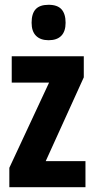

<svg xmlns="http://www.w3.org/2000/svg" viewBox="-20 -782 395 802"><path d="M337 0H19V-81L185 -437H29V-547H330V-459L171 -109H337ZM183 -762Q220 -762 237 -743Q254 -724 254 -687Q254 -651 236 -632.5Q218 -614 183 -614Q149 -614 130.5 -632.5Q112 -651 112 -687Q112 -725 129 -743.5Q146 -762 183 -762Z"/></svg>

Font: Noto Sans Display ExtraCondensed
Style: Bold
Weight: 700
Width: 2
Designer: Monotype Design Team
Foundry: Monotype Imaging Inc.
Version: Version 2.003